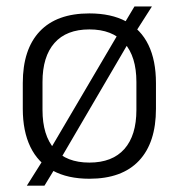

<svg xmlns="http://www.w3.org/2000/svg" viewBox="-20 -541 553 594"><path d="M256.5 12Q189.5 12 143.5 -13Q97.5 -38 74 -86.5Q50.5 -135 50.5 -204.5V-284Q50.5 -388.5 103 -444Q155.5 -499.5 256.5 -499.5Q324 -499.5 370 -474.8Q416 -450 439.2 -402Q462.5 -354 462.5 -284V-204.5Q462.5 -99.5 410 -43.8Q357.5 12 256.5 12ZM117.5 33.5H63L117.5 -53L131 -71.5L352.5 -448L361 -462.5L396 -521H450L398 -439.5L384.5 -420.5L164.5 -44.5L155 -28ZM256.5 -38Q327.5 -38 364.8 -80Q402 -122 402 -201V-287.5Q402 -366 364.8 -408Q327.5 -450 256.5 -450Q185.5 -450 148.5 -408Q111.5 -366 111.5 -287.5V-201Q111.5 -122 148.5 -80Q185.5 -38 256.5 -38Z"/></svg>

Font: Anek Devanagari Light
Style: Regular
Weight: 300
Designer: Kailash Malviya (Devanagari) & Yesha Goshar (Latin)
Foundry: Ek Type
Version: Version 1.003